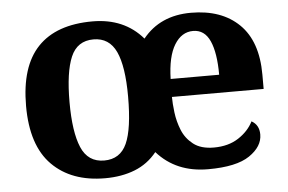

<svg xmlns="http://www.w3.org/2000/svg" viewBox="-44 -610 1023 682"><g transform="rotate(-5 467.5 -269.5)"><path d="M305 10Q185 10 116 -59.5Q47 -129 47 -270Q47 -411 113 -480Q179 -549 308 -549Q421 -549 487 -472Q549 -549 659 -549Q768 -549 830.5 -488Q893 -427 893 -308V-257H566Q566 -234 570 -201.5Q574 -169 586.5 -138Q599 -107 626 -86Q653 -65 699 -65Q751 -65 787 -88.5Q823 -112 840 -146Q867 -131 867 -97Q867 -54 820 -22Q773 10 672 10Q558 10 490 -67Q458 -27 411 -8.5Q364 10 305 10ZM307 -53Q364 -53 387.5 -105Q411 -157 411 -272Q411 -380 386.5 -432.5Q362 -485 306 -485Q248 -485 225 -431Q202 -377 202 -270Q202 -164 225.5 -108.5Q249 -53 307 -53ZM740 -321Q740 -399 721 -441.5Q702 -484 661 -484Q620 -484 594.5 -442.5Q569 -401 567 -321Z"/></g></svg>

Font: Noto Serif Tamil
Style: Bold Italic
Weight: 700
Italic angle: -12°
Designer: Indian Type Foundry, Tom Grace, and the Monotype Design Team
Foundry: Monotype Imaging Inc.
Version: Version 2.003; ttfautohint (v1.8.4.7-5d5b)